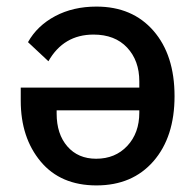

<svg xmlns="http://www.w3.org/2000/svg" viewBox="-20 -551 593 583"><path d="M43 -245V-285H403V-304Q403 -367 366 -406.5Q329 -446 264 -446Q173 -446 127 -365L65 -423Q93 -473 147.5 -502Q202 -531 273 -531Q382 -531 446 -457.5Q510 -384 510 -259Q510 -135 446 -61.5Q382 12 273 12Q164 12 103.5 -60.5Q43 -133 43 -245ZM272 -69Q330 -69 366.5 -108Q403 -147 403 -209V-216H152V-206Q152 -144 184.5 -106.5Q217 -69 272 -69Z"/></svg>

Font: Anuphan Medium
Style: Regular
Weight: 500
Designer: Mike Abbink, Paul van der Laan, Pieter van Rosmalen, Mint Tantisuwanna
Foundry: Bold Monday; Cadson Demak
Version: Version 3.002;hotconv 1.0.109;makeotfexe 2.5.65596